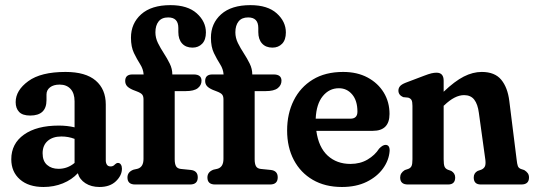

<svg xmlns="http://www.w3.org/2000/svg" viewBox="-20 -736 2132 766"><path d="M25 -100.5Q25 -163 75.8 -199Q126.5 -235 214.5 -235Q248 -235 277.5 -228V-332Q277.5 -364 261.5 -381.2Q245.5 -398.5 218 -398.5Q193.5 -398.5 179.5 -387.5Q165.5 -376.5 165.5 -359V-336.5Q165.5 -275 100.5 -275Q70 -275 56.2 -289.5Q42.5 -304 42.5 -328.5Q42.5 -375.5 92.8 -412.2Q143 -449 241.5 -449Q321.5 -449 361.8 -414.5Q402 -380 402 -319V-96Q402 -86 406.5 -79Q411 -72 421.5 -72Q432 -72 439 -80.5Q445 -86 450.5 -86Q458 -86 462.2 -79.5Q466.5 -73 466.5 -63Q466.5 -36 442.5 -13Q418.5 10 377 10Q344 10 320.8 -5Q297.5 -20 290.5 -45Q266.5 -19 230.8 -4.5Q195 10 153.5 10Q94 10 59.5 -20.2Q25 -50.5 25 -100.5ZM150 -124.5Q150 -93.5 167.8 -78Q185.5 -62.5 213.5 -62.5Q249.5 -62.5 277.5 -86V-182Q252.5 -191.5 225 -191.5Q190.5 -191.5 170.2 -173.8Q150 -156 150 -124.5Z M677 -100.5Q677 -82.5 682.2 -73Q687.5 -63.5 701.5 -62L741 -58Q769 -55 769 -28.5Q769 0 738.5 0H519Q488.5 0 488.5 -28Q488.5 -50 512.5 -59L528 -62.5Q552.5 -69 552.5 -102V-339.5Q552.5 -352.5 547 -359Q541.5 -365.5 525.5 -371.5L510 -377.5Q493 -385 486.2 -393.2Q479.5 -401.5 479.5 -413Q479.5 -439 508.5 -439H553Q551.5 -460.5 539 -480Q526.5 -499.5 514.5 -524.2Q502.5 -549 502.5 -585.5Q502.5 -642.5 543.2 -679Q584 -715.5 660 -715.5Q728.5 -715.5 765 -682.8Q801.5 -650 801.5 -606.5Q801.5 -577 786.5 -561.5Q771.5 -546 748 -546Q721.5 -546 706.5 -562.5Q691.5 -579 691.5 -608V-624.5Q691.5 -666.5 651 -666.5Q625.5 -666.5 612.8 -650.5Q600 -634.5 600 -607Q600 -585 610.2 -564.2Q620.5 -543.5 633.8 -523.2Q647 -503 657.2 -482.2Q667.5 -461.5 667.5 -439H752.5Q784 -439 784 -414Q784 -396 769 -384.2Q754 -372.5 721 -372.5H677ZM996 -100.5Q996 -82.5 1001.2 -73Q1006.5 -63.5 1020.5 -62L1060 -58Q1088 -55 1088 -28.5Q1088 0 1057.5 0H838Q807.5 0 807.5 -28Q807.5 -50 831.5 -59L847 -62.5Q871.5 -69 871.5 -102V-339.5Q871.5 -352.5 866 -359Q860.5 -365.5 844.5 -371.5L829 -377.5Q812 -385 805.2 -393.2Q798.5 -401.5 798.5 -413Q798.5 -439 827.5 -439H872Q870.5 -460.5 858 -480Q845.5 -499.5 833.5 -524.2Q821.5 -549 821.5 -585.5Q821.5 -642.5 862.2 -679Q903 -715.5 979 -715.5Q1047.5 -715.5 1084 -682.8Q1120.5 -650 1120.5 -606.5Q1120.5 -577 1105.5 -561.5Q1090.5 -546 1067 -546Q1040.5 -546 1025.5 -562.5Q1010.5 -579 1010.5 -608V-624.5Q1010.5 -666.5 970 -666.5Q944.5 -666.5 931.8 -650.5Q919 -634.5 919 -607Q919 -585 929.2 -564.2Q939.5 -543.5 952.8 -523.2Q966 -503 976.2 -482.2Q986.5 -461.5 986.5 -439H1071.5Q1103 -439 1103 -414Q1103 -396 1088 -384.2Q1073 -372.5 1040 -372.5H996Z M1534 -281.5Q1534 -214 1467.5 -214H1242Q1251 -148.5 1287.2 -115.2Q1323.5 -82 1378 -82Q1417 -82 1446.5 -99.5Q1476 -117 1492.5 -143Q1507 -158 1518 -158Q1535 -158 1534.5 -134.5Q1532 -97 1508.2 -64Q1484.5 -31 1442.8 -10.5Q1401 10 1344 10Q1277 10 1228 -18.5Q1179 -47 1152.2 -97.8Q1125.5 -148.5 1125.5 -215.5Q1125.5 -282.5 1151.8 -335.2Q1178 -388 1227.8 -418.5Q1277.5 -449 1349 -449Q1405 -449 1446.5 -426.8Q1488 -404.5 1511 -366.8Q1534 -329 1534 -281.5ZM1332 -384Q1293.5 -384 1267.8 -352.5Q1242 -321 1239.5 -262.5H1378Q1406 -262.5 1406 -290.5Q1406 -334.5 1385 -359.2Q1364 -384 1332 -384Z M1750 -414V-370Q1794 -412 1830.2 -430.5Q1866.5 -449 1902 -449Q1954 -449 1979.8 -417.8Q2005.5 -386.5 2012 -332.5L2041 -100.5Q2043 -81.5 2046 -73.5Q2049 -65.5 2058 -62L2071.5 -57.5Q2080.5 -52 2085.5 -45Q2090.5 -38 2090.5 -28Q2090.5 0 2060 0H1898Q1870 0 1870 -28Q1870 -45.5 1885.5 -54L1900 -59Q1909.5 -63 1914 -71Q1918.5 -79 1916.5 -97.5L1890.5 -285.5Q1886 -320.5 1872 -338.5Q1858 -356.5 1831.5 -356.5Q1794.5 -356.5 1752.5 -316L1750 -314V-100.5Q1750 -80 1753.5 -71.5Q1757 -63 1766.5 -59L1780.5 -54Q1796 -44.5 1796 -28Q1796 0 1768 0H1607Q1576.5 0 1576.5 -28Q1576.5 -46 1595 -57.5L1608.5 -62Q1618 -65.5 1621.8 -73.5Q1625.5 -81.5 1625.5 -100.5V-313.5Q1625.5 -330 1621.8 -336.8Q1618 -343.5 1608.5 -346.5L1588.5 -348.5Q1569.5 -357 1569.5 -374.5Q1569.5 -384.5 1575.8 -392Q1582 -399.5 1598.5 -406L1671 -433.5Q1690.5 -441 1701.2 -443.5Q1712 -446 1721.5 -446Q1750 -446 1750 -414Z"/></svg>

Font: Fraunces 144pt SuperSoft SemiBold
Style: Regular
Weight: 600
Version: Version 1.000;[b76b70a41]